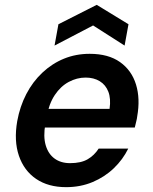

<svg xmlns="http://www.w3.org/2000/svg" viewBox="-20 -760 630 792"><path d="M253 12Q179 12 129 -22Q79 -56 58 -117.5Q37 -179 51 -260Q62 -321 88.5 -372Q115 -423 155 -460.5Q195 -498 244 -518Q293 -538 350 -538Q427 -538 475 -504Q523 -470 541 -411.5Q559 -353 546 -280Q545 -270 542 -259Q539 -248 536 -234H133L147 -311H432Q438 -353 427 -381.5Q416 -410 391.5 -425Q367 -440 333 -440Q297 -440 263.5 -422Q230 -404 206 -368Q182 -332 172 -277L167 -248Q158 -197 168.5 -161Q179 -125 205 -106Q231 -87 269 -87Q314 -87 341.5 -103Q369 -119 387 -147H509Q487 -102 449.5 -66Q412 -30 362 -9Q312 12 253 12ZM205 -572 221 -660 379 -740 510 -660 494 -572 364 -655Z"/></svg>

Font: DM Sans 9pt SemiBold
Style: Italic
Weight: 600
Italic angle: -10°
Version: Version 4.004;gftools[0.9.30]